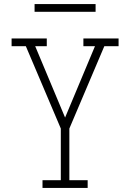

<svg xmlns="http://www.w3.org/2000/svg" viewBox="-20 -924 640 944"><path d="M189 0V-38H279V-292L107 -697H37V-735H210V-697H153L300 -346L447 -697H390V-735H563V-697H493L321 -292V-38H411V0ZM450 -866H150V-904H450Z"/></svg>

Font: Iosevka Slab XLtEx
Style: Regular
Weight: 200
Width: 7
Monospace: yes
Designer: Belleve Invis
Foundry: Belleve Invis
Version: Version 11.1.0; ttfautohint (v1.8.3)